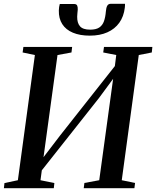

<svg xmlns="http://www.w3.org/2000/svg" viewBox="-26 -990 821 1010"><path d="M-5.5 0 -2.5 -27 68 -42 157.5 -700.5 93 -714 97 -743H353.5L350 -714L276.5 -700.5L197 -120L176 -128L291.5 -279L607.5 -679.5L573 -601L585.5 -700.5L517 -714L521 -743H775.5L772.5 -714L704 -700.5L614.5 -42L684.5 -27.5L681 0H414.5L418 -27.5L496 -42L574 -611L596.5 -612.5L494 -473.5L163.5 -55.5L199.5 -135.5L187 -42L260 -27L257 0ZM363 -969Q376 -969 379.8 -961.2Q383.5 -953.5 383 -939.5Q382.5 -930.5 381.2 -920.5Q380 -910.5 380 -902.5Q379.5 -869 395 -851.5Q410.5 -834 448.5 -834Q479 -834 496 -845.2Q513 -856.5 520.8 -878Q528.5 -899.5 531 -930.5Q532.5 -949.5 538.2 -959.8Q544 -970 556.5 -970H631.5Q631.5 -966 631.5 -961Q631.5 -956 630.5 -949Q625 -903 601.5 -870.2Q578 -837.5 538.8 -820Q499.5 -802.5 446.5 -802.5Q394.5 -802.5 357.5 -818Q320.5 -833.5 301.5 -863.2Q282.5 -893 283.5 -935Q284 -945 285 -953Q286 -961 288.5 -969Z"/></svg>

Font: Merriweather 96pt Medium
Style: Italic
Weight: 500
Italic angle: -7.8°
Version: Version 2.101